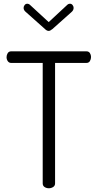

<svg xmlns="http://www.w3.org/2000/svg" viewBox="-20 -1005 521 1025"><path d="M240 -887 339 -979Q345 -985 354 -985Q362 -985 367.5 -978Q373 -971 373 -963Q373 -950 361 -940L260 -850Q248 -840 240 -840Q230 -840 220 -850L119 -940Q106 -950 106 -963Q106 -971 111.5 -978Q117 -985 125 -985Q134 -985 140 -979ZM441 -731Q454 -731 460 -721.5Q466 -712 466 -701Q466 -689 460 -679Q454 -669 441 -669H274V-26Q274 -13 263.5 -6.5Q253 0 241 0Q228 0 218 -6.5Q208 -13 208 -26V-669H40Q28 -669 21.5 -678.5Q15 -688 15 -700Q15 -711 21 -721Q27 -731 40 -731Z"/></svg>

Font: AkaAcidDosis
Style: Regular
Weight: 400
Designer: Edgar Tolentino, Pablo Impallari, Igino Marini, Aka-Acid
Foundry: Edgar Tolentino, Pablo Impallari, Igino Marini, Cyberella
Version: Version 1.007